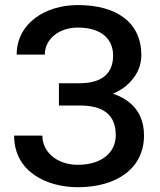

<svg xmlns="http://www.w3.org/2000/svg" viewBox="-20 -741 640 770"><path d="M216.3 -407.2V-317.9H299.3C394.5 -317.9 444.3 -280.8 444.3 -198.2C444.3 -130.9 389.6 -80.1 292 -80.1C207.5 -80.1 149.9 -132.3 149.9 -197.3H36.6C36.6 -51.8 168 9.8 292 9.8C447.8 9.8 557.6 -65.4 557.6 -198.2C557.6 -257.3 535.2 -303.7 492.7 -335C476.1 -347.2 456.1 -357.4 433.1 -365.2C451.2 -373 467.8 -382.3 481.9 -393.6C522.9 -426.3 546.9 -470.2 546.9 -519C546.9 -651.4 447.8 -720.7 292 -720.7C159.2 -720.7 46.9 -645.5 46.9 -522H159.7C159.7 -585.9 218.3 -630.4 292 -630.4C391.1 -630.4 433.6 -580.6 433.6 -518.6C433.6 -452.6 396 -407.2 299.3 -407.2Z"/></svg>

Font: Bert Sans Medium
Style: Regular
Weight: 500
Designer: Christian Robertson (Google), Cristiano Sobral
Foundry: Google, Cristiano Sobral
Version: Version 3.101